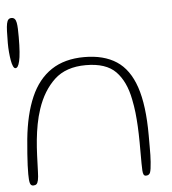

<svg xmlns="http://www.w3.org/2000/svg" viewBox="-60 -685 662 740"><g transform="rotate(-5 271.0 -315.0)"><path d="M39 11Q29.5 11 26.5 0.2Q23.5 -10.5 23.5 -34.5Q23.5 -49 24.2 -68.2Q25 -87.5 26.8 -112.8Q28.5 -138 31.5 -169Q41 -264.5 69.8 -330.5Q98.5 -396.5 150 -430.8Q201.5 -465 277.5 -465Q353 -465 402 -433Q451 -401 475 -330.2Q499 -259.5 499 -142.5Q499 -119.5 499 -100.5Q499 -81.5 498.8 -66.5Q498.5 -51.5 497.5 -40Q495.5 -10 491.5 0.5Q487.5 11 475 11Q469 11 466.2 6Q463.5 1 462.8 -9.8Q462 -20.5 462 -37.5Q462 -84 461.8 -119Q461.5 -154 460 -181.8Q458.5 -209.5 455.8 -234.5Q453 -259.5 447.5 -286.5Q434 -356.5 396.5 -395Q359 -433.5 281 -433.5Q204 -433.5 159.2 -391.8Q114.5 -350 91.5 -281Q82 -252.5 76.5 -223.2Q71 -194 68 -164.2Q65 -134.5 63.8 -103.5Q62.5 -72.5 61.5 -40.5Q61 -19 58.5 -7.8Q56 3.5 51.5 7.2Q47 11 39 11ZM10 -445.5Q5 -445.5 1 -454.2Q-3 -463 -5.5 -477.5Q-8 -492 -9.5 -509.2Q-11 -526.5 -11 -543.5Q-11 -571.5 -10.2 -590.2Q-9.5 -609 -7.2 -619.8Q-5 -630.5 -0.5 -635Q4 -639.5 11.5 -639.5Q19.5 -639.5 24 -634.2Q28.5 -629 30.2 -619.2Q32 -609.5 32.5 -595.8Q33 -582 33 -564.5Q33 -530 31.2 -507Q29.5 -484 26.2 -470.5Q23 -457 19 -451.2Q15 -445.5 10 -445.5Z"/></g></svg>

Font: Gluten Thin
Style: Regular
Weight: 100
Designer: Tyler Finck
Foundry: Etcetera Type Company
Version: Version 1.300